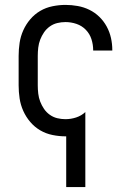

<svg xmlns="http://www.w3.org/2000/svg" viewBox="-20 -548 540 783"><path d="M250 215V8Q249 8 248.5 8Q248 8 247 8Q221 8 194 2.5Q167 -3 144 -16.5Q121 -30 103.5 -50.5Q86 -71 75 -95.5Q64 -120 60 -146.5Q56 -173 56 -200V-320Q56 -347 60 -373.5Q64 -400 75 -424.5Q86 -449 103.5 -469.5Q121 -490 144 -503.5Q167 -517 194 -522.5Q221 -528 247 -528Q272 -528 297 -523.5Q322 -519 344.5 -508Q367 -497 385 -479.5Q403 -462 415 -440Q427 -418 432.5 -393.5Q438 -369 438 -344Q438 -344 438 -343.5Q438 -343 438 -342H360Q360 -342 360 -342.5Q360 -343 360 -343Q360 -366 353 -388Q346 -410 330 -426.5Q314 -443 292 -450.5Q270 -458 247 -458Q230 -458 213.5 -454Q197 -450 183 -440Q169 -430 159.5 -416Q150 -402 144 -386.5Q138 -371 136 -354Q134 -337 134 -320V-200Q134 -183 136 -166Q138 -149 144 -133.5Q150 -118 159.5 -104Q169 -90 183 -80Q197 -70 213.5 -66Q230 -62 247 -62Q269 -62 290.5 -69Q312 -76 328 -91V215Z"/></svg>

Font: Zed Mono
Style: Regular
Weight: 400
Monospace: yes
Designer: Belleve Invis
Foundry: Belleve Invis
Version: Version 1.0.0; ttfautohint (v1.8.4)